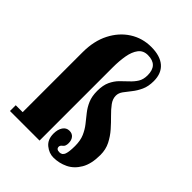

<svg xmlns="http://www.w3.org/2000/svg" viewBox="-207 -821 941 941"><g transform="rotate(45 264.0 -350.5)"><path d="M329 11Q299 11 272.8 -10.2Q246.5 -31.5 246.5 -72.5Q246.5 -101.5 258.8 -119.8Q271 -138 292.5 -138Q311.5 -138 322 -125.2Q332.5 -112.5 332.5 -92Q332.5 -70.5 321.2 -62.5Q310 -54.5 310 -45.5Q310 -28 332 -28Q351 -28 357.8 -46.5Q364.5 -65 364.5 -104.5Q364.5 -142 353 -168.5Q341.5 -195 324.5 -216.5Q307.5 -238 290.2 -259.5Q273 -281 261.5 -307.8Q250 -334.5 250 -372Q250 -411.5 262.2 -437.5Q274.5 -463.5 292.5 -481.8Q310.5 -500 328.5 -516.5Q346.5 -533 358.8 -552.5Q371 -572 371 -601Q371 -672 302 -672Q270 -672 252.8 -649.2Q235.5 -626.5 229 -589.2Q222.5 -552 222.5 -508V0H17.5V-40H65.5V-455.5Q65.5 -533.5 95 -591Q124.5 -648.5 174.2 -680.2Q224 -712 285.5 -712Q347 -712 379.8 -683.8Q412.5 -655.5 412.5 -602Q412.5 -565 400.2 -538.5Q388 -512 371.8 -492Q355.5 -472 343.2 -455Q331 -438 331 -420Q331 -397.5 346.5 -376.5Q362 -355.5 384.8 -333.2Q407.5 -311 430 -285.5Q452.5 -260 468 -229.5Q483.5 -199 483.5 -161Q483.5 -99 461.2 -61Q439 -23 403.8 -6Q368.5 11 329 11Z"/></g></svg>

Font: Imbue 10pt Black
Style: Regular
Weight: 900
Designer: Tyler Finck
Foundry: Etcetera Type Company
Version: Version 1.102; ttfautohint (v1.8.3)